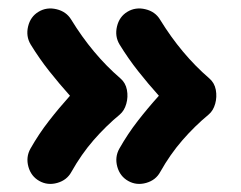

<svg xmlns="http://www.w3.org/2000/svg" viewBox="-20 -539 579 462"><path d="M286.6 -510.7Q306.2 -522.5 329.8 -516.8Q353.5 -511.2 365.2 -491.7Q416.5 -408.2 483.4 -350.6Q496.1 -339.8 499.3 -322.8Q502.4 -305.7 497.8 -289.3Q493.2 -272.9 482.4 -263.7Q448.7 -235.8 419.2 -201.9Q389.6 -168 365.7 -125.5Q355 -105.5 331.8 -98.9Q308.6 -92.3 288.6 -103.5Q268.6 -114.7 262.2 -137.9Q255.9 -161.1 267.1 -181.2Q287.6 -217.3 311.5 -248Q335.4 -278.8 362.3 -308.6Q336.4 -337.4 312.5 -367.7Q288.6 -397.9 267.6 -432.1Q255.9 -451.7 261.5 -475.3Q267.1 -499 286.6 -510.7ZM72.8 -510.7Q92.3 -522.5 116 -516.8Q139.6 -511.2 151.4 -491.7Q202.6 -408.2 269.5 -350.6Q282.2 -339.8 285.4 -322.8Q288.6 -305.7 283.9 -289.3Q279.3 -272.9 268.6 -263.7Q234.9 -235.8 205.3 -201.9Q175.8 -168 151.9 -125.5Q141.1 -105.5 117.9 -98.9Q94.7 -92.3 74.7 -103.5Q54.7 -114.7 48.3 -137.9Q42 -161.1 53.2 -181.2Q73.7 -217.3 97.7 -248Q121.6 -278.8 148.4 -308.6Q122.6 -337.4 98.6 -367.7Q74.7 -397.9 53.7 -432.1Q42 -451.7 47.6 -475.3Q53.2 -499 72.8 -510.7Z"/></svg>

Font: Mikhak-DS2-FD Black
Style: Regular
Weight: 900
Designer: Amin Abedi
Version: Version 3.2